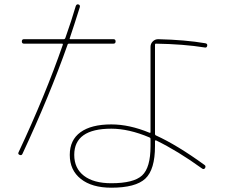

<svg xmlns="http://www.w3.org/2000/svg" viewBox="-20 -830 1040 880"><path d="M669.9 -194.3Q669.9 -198.2 665 -200.2Q570.3 -240.2 490.2 -240.2Q320.3 -240.2 320.3 -120.1Q320.3 -58.6 364.7 -24.4Q409.2 9.8 490.2 9.8Q592.8 9.8 631.3 -25.9Q669.9 -61.5 669.9 -160.2ZM299.8 -120.1Q299.8 -188.5 349.1 -224.1Q398.4 -259.8 490.2 -259.8Q573.2 -259.8 665 -221.7Q669.9 -219.7 669.9 -224.6V-615.2Q669.9 -629.9 680.2 -640.1Q690.4 -650.4 705.1 -650.4Q828.1 -647.5 920.9 -631.8Q931.6 -629.9 929.7 -620.1Q927.7 -610.4 918.9 -612.3Q822.3 -627.9 694.3 -629.9Q690.4 -629.9 690.4 -625V-216.8Q690.4 -210.9 695.3 -209Q792 -165 917 -74.2Q924.8 -69.3 919.9 -59.6Q914.1 -51.8 906.2 -57.6Q793.9 -138.7 695.3 -186.5Q694.3 -187.5 692.4 -186.5Q690.4 -185.5 690.4 -184.6V-160.2Q690.4 -52.7 646 -11.2Q601.6 30.3 490.2 30.3Q401.4 30.3 350.6 -9.8Q299.8 -49.8 299.8 -120.1ZM65.4 -132.8Q188.5 -395.5 267.6 -624Q269.5 -629.9 264.6 -629.9H89.8Q80.1 -629.9 80.1 -640.1Q80.1 -650.4 89.8 -650.4H272.5Q277.3 -650.4 279.3 -655.3Q308.6 -738.3 327.1 -801.8Q331.1 -812.5 339.8 -809.6Q348.6 -806.6 345.7 -796.9Q319.3 -712.9 299.8 -655.3Q297.9 -650.4 302.7 -650.4H500Q509.8 -650.4 509.8 -640.1Q509.8 -629.9 500 -629.9H295.9Q291 -629.9 290 -626Q207 -390.6 83 -125Q79.1 -116.2 69.8 -120.1Q60.5 -124 65.4 -132.8Z"/></svg>

Font: Rounded-X Mgen+ 1mn thin
Style: Regular
Weight: 100
Designer: [Source Han Sans]
Ryoko NISHIZUKA  (kana & ideographs); Paul D. Hunt (Latin, Greek & Cyrillic); Wenlong ZHANG  (bopomofo
Version: Version 1.059.20150602